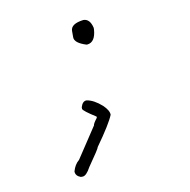

<svg xmlns="http://www.w3.org/2000/svg" viewBox="-64 -491 627 635"><g transform="rotate(-10 250.0 -173.0)"><path d="M220.2 -164.1Q244.6 -160.2 271 -136.7Q290.5 -118.2 290.5 -103.5Q278.8 -74.2 230 -5.9Q230 -1 190.9 54.7Q176.3 82 163.6 82H157.7Q140.1 75.7 140.1 60.5Q146.5 37.6 161.6 25.4L230 -78.1Q230 -84 243.7 -101.6V-105.5Q202.1 -131.8 200.7 -138.7V-144.5Q206.5 -164.1 220.2 -164.1ZM255.9 -427.7Q277.8 -427.7 285.2 -396.5V-390.6Q282.2 -349.1 255.9 -345.7H252Q212.9 -357.9 212.9 -377V-398.4Q212.9 -422.4 255.9 -427.7Z"/></g></svg>

Font: CEF Fonts CJK Mono
Style: Regular
Weight: 400
Designer: PartyBoss (派对大魔王)
Version: Release 2.25